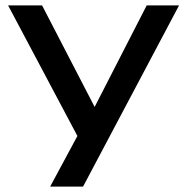

<svg xmlns="http://www.w3.org/2000/svg" viewBox="-20 -512 695 712"><path d="M166 180 286 -43V28L10 -492H136L340 -98H322L524 -492H644L288 180Z"/></svg>

Font: Nunito Sans 10pt Expanded SemiBold
Style: Regular
Weight: 600
Width: 7
Designer: Vernon Adams
Foundry: Vernon Adams
Version: Version 3.101;gftools[0.9.27]